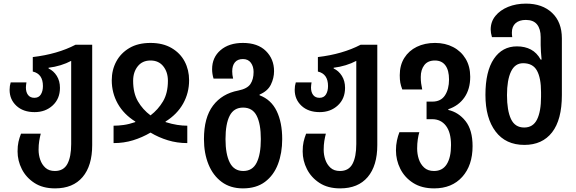

<svg xmlns="http://www.w3.org/2000/svg" viewBox="-20 -790 3181 1060"><path d="M284 250Q216 250 170 220Q124 190 100.5 143.5Q77 97 77 46Q77 15 82 -7Q87 -29 96 -52H205Q200 -33 196.5 -11.5Q193 10 193 37Q193 65 202 91.5Q211 118 230.5 136Q250 154 283 154Q331 154 352 115Q373 76 373 5V-454Q347 -440 314.5 -430Q282 -420 248 -416V-412Q276 -399 293.5 -371Q311 -343 311 -305Q311 -245 271 -208Q231 -171 171 -171Q108 -171 70.5 -206Q33 -241 33 -294Q33 -316 39 -335H126Q125 -328 124 -321Q123 -314 123 -307Q123 -281 135 -265.5Q147 -250 170 -250Q194 -250 205.5 -268.5Q217 -287 217 -315Q217 -382 161 -395V-475Q297 -491 397 -543H489V11Q489 125 436 187.5Q383 250 284 250Z M607 0V-96Q633 -96 662.5 -100Q692 -104 727 -116V-119Q663 -159 630 -218Q597 -277 597 -347Q597 -404 622 -450.5Q647 -497 694.5 -525Q742 -553 811 -553Q879 -553 927 -525Q975 -497 999.5 -450.5Q1024 -404 1024 -347Q1024 -277 991 -218Q958 -159 894 -119V-116Q929 -105 958.5 -100.5Q988 -96 1014 -96V0Q958 0 907 -15.5Q856 -31 811 -58Q765 -31 714.5 -15.5Q664 0 607 0ZM811 -153Q853 -185 880 -230.5Q907 -276 907 -344Q907 -392 881.5 -424Q856 -456 811 -456Q766 -456 740.5 -424Q715 -392 715 -344Q715 -276 741.5 -230.5Q768 -185 811 -153Z M1321 250Q1252 250 1204 214.5Q1156 179 1131 117.5Q1106 56 1106 -22Q1106 -141 1156 -207Q1206 -273 1295 -290Q1345 -300 1362.5 -326Q1380 -352 1380 -393Q1380 -423 1365 -443.5Q1350 -464 1321 -464Q1292 -464 1277 -446Q1262 -428 1262 -396Q1262 -377 1267 -356H1159Q1151 -382 1151 -408Q1151 -473 1197.5 -513Q1244 -553 1321 -553Q1403 -553 1448 -508.5Q1493 -464 1493 -397Q1493 -359 1475.5 -323Q1458 -287 1413 -268V-264Q1477 -240 1507.5 -177Q1538 -114 1538 -22Q1538 55 1514.5 116.5Q1491 178 1443 214Q1395 250 1321 250ZM1323 154Q1374 154 1397 108Q1420 62 1420 -22Q1420 -106 1397 -151Q1374 -196 1322 -196Q1271 -196 1248 -151Q1225 -106 1225 -22Q1225 61 1248.5 107.5Q1272 154 1323 154Z M1858 250Q1790 250 1744 220Q1698 190 1674.5 143.5Q1651 97 1651 46Q1651 15 1656 -7Q1661 -29 1670 -52H1779Q1774 -33 1770.5 -11.5Q1767 10 1767 37Q1767 65 1776 91.5Q1785 118 1804.5 136Q1824 154 1857 154Q1905 154 1926 115Q1947 76 1947 5V-454Q1921 -440 1888.5 -430Q1856 -420 1822 -416V-412Q1850 -399 1867.5 -371Q1885 -343 1885 -305Q1885 -245 1845 -208Q1805 -171 1745 -171Q1682 -171 1644.5 -206Q1607 -241 1607 -294Q1607 -316 1613 -335H1700Q1699 -328 1698 -321Q1697 -314 1697 -307Q1697 -281 1709 -265.5Q1721 -250 1744 -250Q1768 -250 1779.5 -268.5Q1791 -287 1791 -315Q1791 -382 1735 -395V-475Q1871 -491 1971 -543H2063V11Q2063 125 2010 187.5Q1957 250 1858 250Z M2377 250Q2308 250 2261 220Q2214 190 2190 142Q2166 94 2166 40Q2166 11 2171.5 -14.5Q2177 -40 2185 -60H2295Q2290 -44 2286.5 -20.5Q2283 3 2283 30Q2283 60 2292 88Q2301 116 2321.5 135Q2342 154 2376 154Q2423 154 2446.5 116.5Q2470 79 2470 11Q2470 -59 2442 -95.5Q2414 -132 2366 -132H2335V-229H2367Q2414 -229 2436.5 -263.5Q2459 -298 2459 -351Q2459 -402 2439 -429Q2419 -456 2381 -456Q2342 -456 2322.5 -430.5Q2303 -405 2303 -365Q2303 -345 2305 -330Q2307 -315 2311 -296H2201Q2193 -317 2190 -333.5Q2187 -350 2187 -375Q2187 -430 2212 -470Q2237 -510 2281 -531.5Q2325 -553 2382 -553Q2438 -553 2482 -530Q2526 -507 2551 -465Q2576 -423 2576 -366Q2576 -298 2544 -252Q2512 -206 2455 -187V-183Q2512 -170 2550.5 -121Q2589 -72 2589 17Q2589 123 2532 186.5Q2475 250 2377 250Z M2875 10Q2772 10 2716 -64Q2660 -138 2660 -266Q2660 -396 2706.5 -465Q2753 -534 2834 -534Q2878 -534 2911 -516.5Q2944 -499 2965 -461H2970Q2968 -484 2966.5 -503.5Q2965 -523 2965 -541V-585Q2965 -630 2945 -655Q2925 -680 2883 -680Q2847 -680 2826.5 -662Q2806 -644 2806 -610Q2806 -598 2808 -585H2696Q2689 -609 2689 -627Q2689 -670 2715 -702Q2741 -734 2785 -752Q2829 -770 2884 -770Q2974 -770 3028 -719Q3082 -668 3082 -578V-265Q3082 -129 3028 -59.5Q2974 10 2875 10ZM2874 -86Q2923 -86 2945 -130.5Q2967 -175 2967 -256V-281Q2967 -359 2944.5 -400Q2922 -441 2868 -441Q2823 -441 2801 -394.5Q2779 -348 2779 -265Q2779 -180 2801 -133Q2823 -86 2874 -86Z"/></svg>

Font: Noto Sans Georgian Condensed SemiBold
Style: Regular
Weight: 600
Width: 3
Designer: Monotype Design Team, Akaki Razmadze
Foundry: Google LLC
Version: Version 2.005; ttfautohint (v1.8.4.7-5d5b)